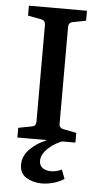

<svg xmlns="http://www.w3.org/2000/svg" viewBox="-54 -604 434 827"><g transform="rotate(5 163.0 -191.0)"><path d="M157 188Q118 187 90.5 169.5Q63 152 63 115Q63 77 93 47Q123 17 162 2V-5H244Q201 9 172 36Q143 63 143 91Q143 112 157.5 122Q172 132 193 132Q217 132 240 121L255 160Q236 173 209.5 180.5Q183 188 157 188ZM288 -527 232 -516Q213 -513 213 -493V-75Q213 -56 232 -53L288 -42V0H37V-42L95 -53Q113 -56 113 -74V-493Q113 -513 95 -516L37 -527V-570H288Z"/></g></svg>

Font: Yrsa Medium
Style: Regular
Weight: 500
Designer: Anna Giedrys (Yrsa+Rasa design), David Brezina (Yrsa art-direction, Rasa art-direction, design)
Foundry: Rosetta Type Foundry
Version: Version 2.004